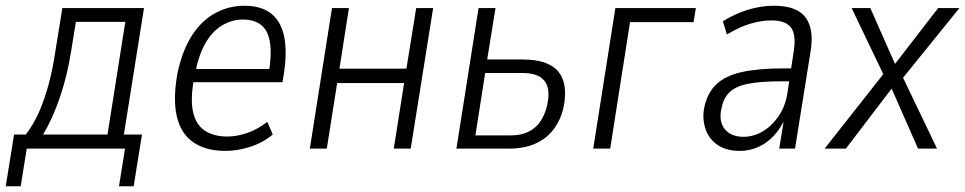

<svg xmlns="http://www.w3.org/2000/svg" viewBox="-46 -517 3358 668"><path d="M-26 131 3 -49H44Q72 -86 91 -130Q110 -174 124 -226.5Q138 -279 147 -341L171 -489H455L385 -49H448L419 131H368L389 0H47L26 131ZM104 -49H328L390 -441H218L201 -336Q188 -254 163 -180Q138 -106 104 -49Z M738 8Q670 8 626.5 -22Q583 -52 569 -113Q555 -174 572 -265Q589 -343 622.5 -394.5Q656 -446 703 -471.5Q750 -497 805 -497Q860 -497 894.5 -472Q929 -447 941.5 -395Q954 -343 942 -263L937 -231H612L620 -277H907L889 -261Q900 -330 893 -371Q886 -412 862 -430.5Q838 -449 799 -449Q761 -449 726.5 -428.5Q692 -408 668 -365.5Q644 -323 632 -257L628 -238Q616 -169 626 -126Q636 -83 666.5 -62.5Q697 -42 745 -42Q777 -42 813 -54Q849 -66 884 -93L903 -49Q868 -20 824 -6Q780 8 738 8Z M1032 0 1109 -489H1168L1135 -278H1368L1402 -489H1461L1383 0H1324L1360 -228H1127L1091 0Z M1542 0 1619 -489H1678L1649 -310H1773Q1861 -310 1896 -268.5Q1931 -227 1915 -145Q1905 -100 1880 -67Q1855 -34 1816 -17Q1777 0 1727 0ZM1608 -46H1732Q1782 -46 1814 -72.5Q1846 -99 1858 -153Q1870 -209 1848 -236Q1826 -263 1773 -263H1642Z M2018 0 2095 -489H2375L2367 -440H2146L2077 0Z M2527 8Q2480 8 2449.5 -13.5Q2419 -35 2408 -70Q2397 -105 2404 -142Q2415 -194 2446 -223.5Q2477 -253 2533.5 -266Q2590 -279 2678 -279H2717L2710 -234H2670Q2600 -234 2557 -225.5Q2514 -217 2492.5 -196.5Q2471 -176 2464 -139Q2454 -95 2475.5 -68Q2497 -41 2541 -41Q2575 -41 2607 -59.5Q2639 -78 2663 -113Q2687 -148 2694 -196L2715 -335Q2725 -395 2706.5 -420.5Q2688 -446 2638 -446Q2604 -446 2566 -435Q2528 -424 2483 -397L2469 -443Q2498 -461 2528 -473Q2558 -485 2588 -491Q2618 -497 2646 -497Q2697 -497 2728 -480.5Q2759 -464 2771 -428.5Q2783 -393 2774 -337L2720 0H2665L2683 -110H2688Q2671 -71 2646 -44.5Q2621 -18 2591 -5Q2561 8 2527 8Z M2823 0 3035 -269 3038 -236 2917 -489H2982L3073 -283H3059L3218 -489H3292L3089 -238L3087 -265L3214 0H3148L3052 -218L3064 -219L2897 0Z"/></svg>

Font: Nunito Sans 10pt Condensed Light
Style: Italic
Weight: 300
Width: 3
Italic angle: -9°
Designer: Vernon Adams
Foundry: Vernon Adams
Version: Version 3.101;gftools[0.9.27]